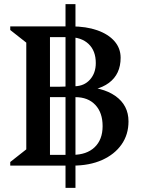

<svg xmlns="http://www.w3.org/2000/svg" viewBox="-20 -797 681 924"><path d="M200.2 0V-51.8H329Q396.9 -51.8 435.3 -88.3Q473.8 -124.9 473.8 -190Q473.8 -255 438.7 -292.2Q403.7 -329.5 342.4 -329.5H205.2V-379.5H362.8Q472.3 -379.5 535.3 -335.1Q598.4 -290.6 598.4 -212.7Q598.4 -149.2 564.8 -101.5Q531.2 -53.7 471 -26.9Q410.9 0 329.7 0ZM29.3 0V-17.4L106.5 -78.2V-591.8L29.3 -652.6V-670H220.5V0ZM295.3 107V-777H343.2V107ZM397.8 -358.1V-387.9H442V-358.1ZM230.1 -356.2V-378.6L339.2 -381.8Q385.3 -382.7 413.1 -414Q441 -445.3 441 -493.7Q441 -552.4 406.4 -585.3Q371.9 -618.2 311.7 -618.2H174.7V-670H323.7Q394.7 -670 448 -651.3Q501.4 -632.5 531 -598.6Q560.5 -564.7 560.5 -519Q560.5 -440 504.1 -398.1Q447.7 -356.2 339.4 -356.2Z"/></svg>

Font: Platypi Light
Style: Regular
Weight: 300
Designer: David Sargent
Foundry: Bolt Cutter Type
Version: Version 1.200